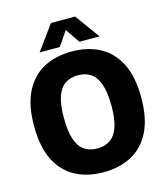

<svg xmlns="http://www.w3.org/2000/svg" viewBox="-136 -1054 1014 1168"><g transform="rotate(-15 371.0 -470.0)"><path d="M371.5 10Q270 10 194.2 -30.5Q118.5 -71 76.2 -155Q34 -239 34 -370Q34 -501 76.2 -585Q118.5 -669 194.2 -709.5Q270 -750 371.5 -750Q472.5 -750 548.5 -709.5Q624.5 -669 666.8 -584.8Q709 -500.5 709 -370Q709 -239.5 666.8 -155.2Q624.5 -71 548.5 -30.5Q472.5 10 371.5 10ZM371.5 -139.5Q419 -139.5 452.2 -161.8Q485.5 -184 503.2 -233.8Q521 -283.5 521 -366.5Q521 -452.5 503.2 -504Q485.5 -555.5 452 -578Q418.5 -600.5 371.5 -600.5Q324 -600.5 290.8 -578.5Q257.5 -556.5 239.8 -506.5Q222 -456.5 222 -373.5Q222 -287 239.5 -235.8Q257 -184.5 290.5 -162Q324 -139.5 371.5 -139.5ZM183 -795 295.5 -950H447.5L560 -795H433L359.5 -903H383.5L310 -795Z"/></g></svg>

Font: Encode Sans SC SemiCondensed ExtraBold
Style: Regular
Weight: 800
Width: 4
Designer: Multiple Designers
Foundry: Impallari Type
Version: Version 3.002